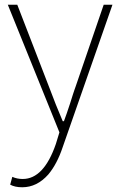

<svg xmlns="http://www.w3.org/2000/svg" viewBox="-20 -547 508 811"><path d="M23 233 32 200Q52 209 76 209Q165 209 216 61L231 12L13 -527H53L186 -183Q217 -100 245 -35H250Q261 -64 276 -110L288 -148L294 -166L300 -183L418 -527H455L245 74Q221 146 184 190Q136 244 74 244Q43 244 23 233Z"/></svg>

Font: Noto Sans CJK TC Thin
Style: Regular
Weight: 250
Designer: Ryoko NISHIZUKA ???? (kana & ideographs); Paul D. Hunt (Latin, Greek & Cyrillic); Wenlong ZHANG ??? (bopomofo); Sandoll 
Foundry: Adobe Systems Incorporated
Version: Version 1.004 January 19, 2016